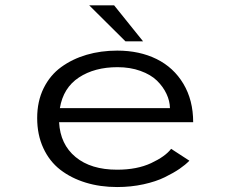

<svg xmlns="http://www.w3.org/2000/svg" viewBox="-20 -706 890 736"><path d="M528.5 -547.5H461L322 -685.5H417.5ZM706 -90Q691 -74.5 668.5 -59Q646 -43.5 612 -26.8Q578 -10 530 0.5Q482 11 429 11Q364 11 308.5 -6Q253 -23 211.2 -55.2Q169.5 -87.5 146 -138.5Q122.5 -189.5 122.5 -253.5Q122.5 -317.5 147.2 -367.8Q172 -418 214.8 -449Q257.5 -480 312 -496Q366.5 -512 429.5 -512Q514.5 -512 580 -479.8Q645.5 -447.5 683 -384.8Q720.5 -322 720.5 -237.5H206.5Q211 -152.5 269.8 -104Q328.5 -55.5 429 -55.5Q505.5 -55.5 559.5 -80.8Q613.5 -106 636 -135.5ZM430.5 -448.5Q342.5 -448.5 282.5 -409Q222.5 -369.5 209.5 -291.5H631.5Q631 -319 618.2 -346.2Q605.5 -373.5 581.8 -396.8Q558 -420 518.5 -434.2Q479 -448.5 430.5 -448.5Z"/></svg>

Font: League Mono Wide Light
Style: Regular
Weight: 300
Width: 8
Designer: Tyler Finck
Foundry: The League of Moveable Type / Tyler Finck
Version: Version 2.210